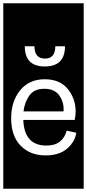

<svg xmlns="http://www.w3.org/2000/svg" viewBox="-32 -937 530 1170"><path d="M-12 213V-917H478V213ZM364 -655H305Q305 -580 242 -580Q178 -580 178 -655H119Q119 -532 241 -532Q364 -532 364 -655ZM433 -128 374 -141Q364 -100 334 -75Q304 -50 251 -50Q116 -50 110 -206H423Q429 -233 429 -259Q428 -338 380 -396Q332 -454 240 -454Q146 -454 91 -387Q36 -320 36 -216Q36 -108 94 -49Q152 10 246 10Q328 10 376 -30.5Q424 -71 433 -128ZM355 -258H111Q118 -314 147 -355Q176 -396 238 -396Q303 -396 331.5 -352Q360 -308 355 -258Z"/></svg>

Font: Zilla Slab Highlight
Style: Regular
Weight: 400
Designer: Typotheque Type Foundry
Foundry: Typotheque type foundry
Version: Version 1.1; 2017; ttfautohint (v1.6)